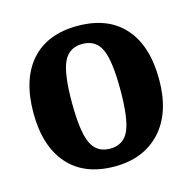

<svg xmlns="http://www.w3.org/2000/svg" viewBox="-83 -595 691 689"><g transform="rotate(-15 262.5 -250.0)"><path d="M262 11Q150 11 89.5 -57.5Q29 -126 29 -250Q29 -375 89.5 -443Q150 -511 262 -511Q375 -511 435.5 -443Q496 -375 496 -250Q496 -126 433 -57.5Q370 11 262 11ZM262 -55Q312 -55 332 -98.5Q352 -142 352 -250Q352 -358 332 -401Q312 -444 262 -444Q213 -444 192.5 -401Q172 -358 172 -251Q172 -142 192.5 -98.5Q213 -55 262 -55Z"/></g></svg>

Font: Arsenal SC
Style: Bold
Weight: 700
Designer: Andrij Shevchenko
Foundry: Stairsfor
Version: Version 2.001; ttfautohint (v1.8.4.7-5d5b)